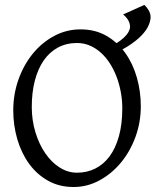

<svg xmlns="http://www.w3.org/2000/svg" viewBox="-20 -750 640 785"><path d="M480 -307.1Q480 -340.8 473.9 -373.8Q467.8 -406.7 456.5 -436.3Q445.3 -465.8 429 -491.2Q412.6 -516.6 392.1 -534.9Q371.6 -553.2 347.2 -563.7Q322.8 -574.2 294.9 -574.2Q251.5 -574.2 217 -555.7Q182.6 -537.1 158.9 -503.2Q135.3 -469.2 122.6 -420.9Q109.9 -372.6 109.9 -313Q109.9 -258.3 124.8 -209.5Q139.6 -160.6 164.8 -123.8Q189.9 -86.9 223.6 -65.4Q257.3 -43.9 294.9 -43.9Q335.4 -43.9 369.4 -60.8Q403.3 -77.6 428 -110.8Q452.6 -144 466.3 -193.4Q480 -242.7 480 -307.1ZM555.7 -315.9Q555.7 -249.5 533.7 -189.7Q511.7 -129.9 473.9 -84.5Q436 -39.1 386.2 -12.2Q336.4 14.6 280.8 14.6Q222.2 14.6 176.3 -11.2Q130.4 -37.1 98.9 -80.6Q67.4 -124 50.8 -180.7Q34.2 -237.3 34.2 -298.8Q34.2 -365.2 55.7 -425.3Q77.1 -485.4 114.3 -530.8Q151.4 -576.2 201.4 -603Q251.5 -629.9 309.1 -629.9Q369.6 -629.9 415.5 -603.3Q461.4 -576.7 492.7 -532.7Q523.9 -488.8 539.8 -432.1Q555.7 -375.5 555.7 -315.9ZM595.7 -679.7Q595.7 -665.5 587.4 -646Q579.1 -626.5 558.3 -604.7Q537.6 -583 502.2 -560.5Q466.8 -538.1 412.1 -517.6L403.3 -547.9Q432.1 -558.6 452.6 -571Q473.1 -583.5 486.3 -595.9Q499.5 -608.4 505.6 -619.9Q511.7 -631.3 511.7 -640.1Q511.7 -654.3 504.4 -667Q497.1 -679.7 483.4 -690.9L570.3 -730Q581.5 -719.2 588.6 -706.5Q595.7 -693.8 595.7 -679.7Z"/></svg>

Font: Gentium
Style: Regular
Weight: 400
Designer: J. Victor Gaultney
Version: Version 1.03; 2011; OFL 1.1 release